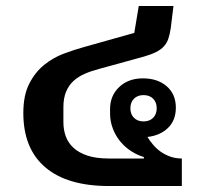

<svg xmlns="http://www.w3.org/2000/svg" viewBox="-20 -622 659 642"><path d="M458 -360Q507 -360 537.5 -333.5Q568 -307 568 -262Q568 -220 542 -194.5Q516 -169 473 -164Q481 -151 492 -138Q503 -125 517 -115Q531 -105 549 -98.5Q567 -92 588 -92V0H344Q205 0 131.5 -62.5Q58 -125 58 -244Q58 -303 77.5 -341.5Q97 -380 127 -404.5Q157 -429 193 -442.5Q229 -456 262 -465L429 -512L444 -602H560L551 -528Q548 -508 543 -493Q538 -478 528 -467Q518 -456 502 -448Q486 -440 462 -433L313 -392Q286 -385 264 -375.5Q242 -366 226 -351.5Q210 -337 201 -315.5Q192 -294 192 -264V-213Q192 -188 200 -166Q208 -144 226 -127.5Q244 -111 273 -101.5Q302 -92 344 -92H461V-97Q440 -103 419.5 -116Q399 -129 383 -148Q367 -167 357.5 -191.5Q348 -216 348 -243V-257Q348 -302 378.5 -331Q409 -360 458 -360ZM460 -216Q480 -216 492 -228Q504 -240 504 -260Q504 -280 492 -292Q480 -304 460 -304Q440 -304 428 -292Q416 -280 416 -260Q416 -240 428 -228Q440 -216 460 -216Z"/></svg>

Font: IBM Plex Sans Thai Looped SemiBold
Style: Regular
Weight: 600
Designer: Mike Abbink, Paul van der Laan, Pieter van Rosmalen, Ben Mitchell, Mark Frömberg
Foundry: Bold Monday
Version: Version 1.1